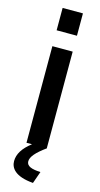

<svg xmlns="http://www.w3.org/2000/svg" viewBox="-140 -770 522 1004"><g transform="rotate(15 121.0 -268.0)"><path d="M176 -730H66V-609H176ZM100 91C100 67 123 39 177 0L176 -1V-523H66V0H96C50 35 28 71 28 109C28 145 53 186 153 194L176 129C128 127 100 117 100 91Z"/></g></svg>

Font: FIGSv2-sans-serif SemiBold
Style: Regular
Weight: 600
Designer: Matt McInerney, Pablo Impallari, Rodrigo Fuenzalida,Mirko Velimirovic
Foundry: Matt McInerney, Pablo Impallari, Rodrigo Fuenzalida
Version: Version 4.021;hotconv 1.0.109;makeotfexe 2.5.65596